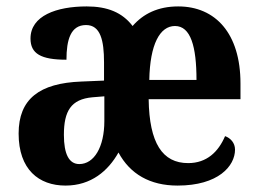

<svg xmlns="http://www.w3.org/2000/svg" viewBox="-20 -568 805 598"><path d="M184 10C264 10 317 -36 349 -93C385 -26 447 10 533 10C660 10 712 -51 712 -102C712 -123 698 -138 681 -144C660 -95 624 -60 566 -60C486 -60 445 -122 443 -259H729V-308C729 -464 651 -548 535 -548C472 -548 426 -525 393 -487C361 -529 315 -548 250 -548C156 -548 75 -519 75 -448C75 -401 107 -382 187 -382C187 -444 200 -490 248 -490C293 -490 304 -442 304 -374V-317L233 -314C103 -309 38 -260 38 -152C38 -40 101 10 184 10ZM592 -319H445C447 -430 478 -487 525 -487C574 -487 592 -423 592 -319ZM227 -57C195 -57 179 -88 179 -148C179 -222 201 -259 268 -265L305 -268V-191C305 -110 273 -57 227 -57Z"/></svg>

Font: Noto Serif Georgian Condensed Bold
Style: Regular
Weight: 700
Width: 3
Designer: Monotype Design Team, Akaki Razmadze
Foundry: Google LLC
Version: Version 2.003